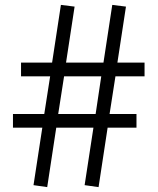

<svg xmlns="http://www.w3.org/2000/svg" viewBox="-20 -763 646 785"><path d="M229 -743 193 -507H66V-451H185L161 -297H33V-241H153L117 -6L173 2L210 -241H362L326 -6L383 2L420 -241H538V-297H428L452 -451H571V-507H460L495 -736L439 -743L403 -507H250L285 -736ZM218 -297 242 -451H394L371 -297Z"/></svg>

Font: Cheyenne Sans
Style: Regular
Weight: 400
Designer: The Public Sans project authors (U.S. Web Design System), Libre Franklin designed by Pablo Impallari and Rodrigo Fuenzal
Foundry: The Cheyenne Sans Project Authors
Version: Version 2.007